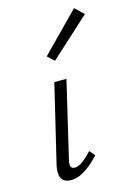

<svg xmlns="http://www.w3.org/2000/svg" viewBox="-109 -749 554 810"><g transform="rotate(-15 168.0 -344.0)"><path d="M52 -43Q52 -55 55 -70L137 -413H190L112 -82Q109 -72 109 -62Q109 -42 128 -42Q143 -42 161 -55Q179 -68 204 -94L224 -70Q154 5 100 5Q52 5 52 -43ZM134 -526 298 -693 336 -657 163 -499Z"/></g></svg>

Font: Ysabeau Semilight
Style: Italic
Weight: 300
Italic angle: -12°
Designer: Christian Thalmann (Catharsis Fonts)
Version: Version 0.003